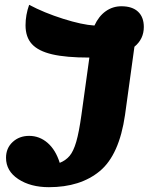

<svg xmlns="http://www.w3.org/2000/svg" viewBox="-20 -752 623 797"><path d="M538 -558 499 -275Q475 -109 394.5 -42Q314 25 183 25Q107 25 56 -8.5Q5 -42 5 -97Q5 -137 32.5 -162.5Q60 -188 101 -188Q144 -188 177.5 -159Q211 -130 228 -76Q253 -86 269 -105Q285 -124 296.5 -163.5Q308 -203 318 -275L351 -513Q254 -513 196.5 -526.5Q139 -540 112.5 -569Q86 -598 86 -647Q86 -690 101 -732Q163 -699 242 -674Q321 -649 372 -646Q390 -685 419 -705.5Q448 -726 484 -726Q529 -726 553 -703.5Q577 -681 577 -640Q577 -590 538 -558Z"/></svg>

Font: Lemonada SemiBold
Style: Regular
Weight: 600
Designer: Mohamed Gaber (Arabic) Eduardo Tunni (Latin)
Foundry: Kief Type Foundry
Version: Version 3.006